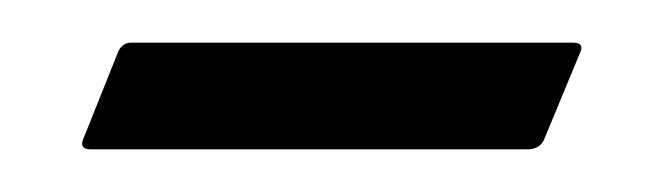

<svg xmlns="http://www.w3.org/2000/svg" viewBox="-20 -288 303 90"><path d="M248.5 -268Q254 -268 252 -263.5L235 -222.5Q233 -218 227 -218H22.5Q16.5 -218 19.5 -224L35.5 -264Q37.5 -268 41.5 -268Z"/></svg>

Font: Fraunces 144pt
Style: Italic
Weight: 400
Italic angle: -16°
Version: Version 1.000;[b76b70a41]